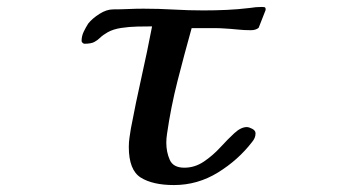

<svg xmlns="http://www.w3.org/2000/svg" viewBox="-20 -528 1040 553"><path d="M745 -499V-502Q745 -507 741 -507.5Q737 -508 734 -508Q717 -508 699 -505Q666 -501 633 -499.5Q600 -498 566 -498Q523 -498 480 -500.5Q437 -503 393 -503Q371 -503 349.5 -502Q328 -501 306 -501Q287 -501 266.5 -488Q246 -475 234 -460Q227 -449 221 -436.5Q215 -424 215 -410Q215 -407 218 -404.5Q221 -402 223 -402Q242 -402 251.5 -407Q261 -412 268.5 -419.5Q276 -427 290 -435Q306 -444 329 -447.5Q352 -451 376 -451.5Q400 -452 418 -452Q404 -379 387.5 -305.5Q371 -232 357 -158Q355 -145 353 -132Q351 -119 351 -105Q351 -38 385.5 -16.5Q420 5 481 5Q549 5 607.5 -31Q666 -67 706 -119Q711 -125 713.5 -131Q716 -137 716 -144Q716 -152 706.5 -157Q697 -162 691 -162Q674 -162 655 -144.5Q636 -127 614.5 -103.5Q593 -80 567 -62.5Q541 -45 511 -45Q479 -45 469 -67.5Q459 -90 459 -117Q459 -123 459.5 -129.5Q460 -136 461 -142Q472 -219 491.5 -295.5Q511 -372 532 -447H572Q586 -447 599.5 -447Q613 -447 626 -446Q645 -445 664 -443Q683 -441 702 -441Q717 -441 725 -448Z"/></svg>

Font: UoqMunThenKhung
Style: Regular
Weight: 400
Designer: Font-Kai, 金井和夫, 宇文滿月
Foundry: Kazuo Kanai, Moonlit Owen
Version: Version 1.197